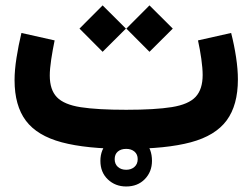

<svg xmlns="http://www.w3.org/2000/svg" viewBox="-20 -542 919 699"><path d="M439.4 0Q458 0 469.7 10Q481.3 19.9 481.3 37.4Q481.3 55.2 469.5 65.6Q457.7 76.1 439.4 76.1Q420.8 76.1 409.1 65.6Q397.5 55.2 397.5 37.4Q397.5 19.6 408.9 9.8Q420.4 0 439.4 0ZM439.4 -51.7Q400 -51.7 372.7 -24.6Q345.5 2.5 345.5 43.6Q345.5 85.3 372.6 111.1Q399.7 136.9 439.4 136.9Q481.2 136.9 507.3 110.1Q533.3 83.3 533.3 43.6Q533.3 0.5 507.8 -25.6Q482.2 -51.7 439.4 -51.7ZM821.5 -422 700.8 -394.9Q708 -362.4 712.9 -327.8Q717.8 -293.2 717.8 -269Q717.8 -216.8 692.1 -189.3Q666.5 -161.9 605.7 -152.1Q544.9 -142.3 439.4 -142.3Q334.8 -142.3 274 -151.7Q213.2 -161.1 187.2 -188.1Q161.2 -215 161.2 -267.1Q161.2 -290.6 166.5 -326.1Q171.9 -361.5 178.9 -394.9L58 -422Q47.2 -376.8 40.1 -331.6Q33 -286.4 33 -250.4Q33 -157.5 74.2 -102.6Q115.3 -47.8 204.9 -23.9Q294.5 0 439.4 0Q585.2 0 674.6 -24Q763.9 -47.9 805 -103.4Q846.1 -158.9 846.1 -253Q846.1 -289.6 839.4 -333.9Q832.7 -378.2 821.5 -422ZM269.4 -437.9 353.6 -353.4 438.4 -437.9 353.6 -522.4ZM440 -437.9 524.2 -353.4 609 -437.9 524.2 -522.4Z"/></svg>

Font: Estedad VF
Style: Regular
Weight: 100
Designer: Amin Abedi
Version: Version 7.3